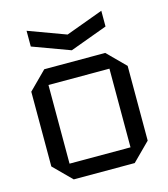

<svg xmlns="http://www.w3.org/2000/svg" viewBox="-113 -854 827 943"><g transform="rotate(-15 300.0 -382.5)"><path d="M55 -90V-470L145 -560H455L545 -470V-90L455 0H145ZM145 -80H455V-480H145ZM490 -765V-685L300 -615L110 -685V-765L300 -695Z"/></g></svg>

Font: Tektur
Style: Regular
Weight: 400
Designer: Adam Jagosz
Foundry: Adam Jagosz
Version: Version 1.005;gftools[0.9.30]